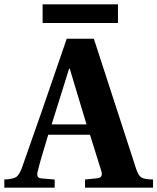

<svg xmlns="http://www.w3.org/2000/svg" viewBox="-48 -872 731 892"><path d="M150 -765V-852H500V-765ZM-28 0V-38Q13 -40 27 -49.5Q41 -59 53 -90Q56 -99 146 -355L262 -692H388L585 -86Q595 -56 609 -47.5Q623 -39 663 -38V0H347V-38L405 -44Q433 -47 422 -80L370 -246H176Q136 -115 128 -79Q123 -63 126.5 -53.5Q130 -44 146 -43L206 -38V0ZM192 -294H354L276 -553H273Z"/></svg>

Font: Heuristica
Style: Bold
Weight: 700
Version: Version 1.0.2